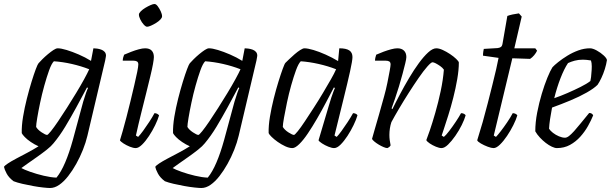

<svg xmlns="http://www.w3.org/2000/svg" viewBox="-77 -742 3061 962"><path d="M174 200Q163 200 139.5 197.5Q116 195 88.5 190Q61 185 35 179Q9 173 -9 166Q-33 148 -44 127Q-55 106 -57 94Q-54 88 -37.5 77Q-21 66 4.5 52.5Q30 39 59.5 23.5Q89 8 116 -9Q96 -18 77.5 -30.5Q59 -43 47 -55.5Q35 -68 32 -75Q31 -112 38.5 -157Q46 -202 57.5 -247.5Q69 -293 81 -332Q93 -371 102.5 -396Q112 -421 116 -425Q123 -433 135.5 -445.5Q148 -458 163 -470.5Q178 -483 191 -491.5Q204 -500 212 -500Q229 -500 257 -491.5Q285 -483 317.5 -469Q350 -455 379 -437L391 -500Q399 -500 409.5 -498.5Q420 -497 430 -493.5Q440 -490 447 -482.5Q454 -475 454 -463Q454 -462 453 -456Q452 -450 450 -439L361 -62Q353 -28 338.5 8.5Q324 45 305 79Q286 113 264.5 140.5Q243 168 220 184Q197 200 174 200ZM206 148Q229 120 249.5 72Q270 24 288 -41L340 -233Q347 -257 354 -276.5Q361 -296 364 -301L359 -304Q333 -255 305.5 -204.5Q278 -154 250 -107.5Q222 -61 191 -24Q180 -10 158 7.5Q136 25 110.5 43Q85 61 63.5 76Q42 91 30 100Q44 108 75 119Q106 130 142 138.5Q178 147 206 148ZM159 -66Q163 -66 178 -84.5Q193 -103 214 -134Q235 -165 258.5 -202Q282 -239 304.5 -276Q327 -313 344.5 -345Q362 -377 370 -395Q329 -411 283 -421.5Q237 -432 193 -435Q181 -423 169 -389.5Q157 -356 145 -313Q133 -270 124 -227Q115 -184 109.5 -151Q104 -118 104 -106Q112 -92 131.5 -79Q151 -66 159 -66Z M603 0Q591 0 573.5 -7Q556 -14 541.5 -23.5Q527 -33 524 -39Q529 -54 537.5 -84.5Q546 -115 556.5 -154.5Q567 -194 577 -236Q587 -278 596 -316Q605 -354 610.5 -381.5Q616 -409 616 -419Q616 -430 609.5 -434Q603 -438 591 -438H538Q538 -446 540.5 -455Q543 -464 545 -468Q561 -475 580.5 -482.5Q600 -490 618.5 -495Q637 -500 650 -500Q672 -500 683 -488.5Q694 -477 694 -456Q694 -446 689.5 -421Q685 -396 676 -359Q667 -322 655.5 -275.5Q644 -229 630.5 -175.5Q617 -122 604 -63L615 -56Q625 -66 640 -86.5Q655 -107 671 -131.5Q687 -156 697 -175Q705 -175 711 -171.5Q717 -168 720 -164Q714 -143 700.5 -115Q687 -87 669.5 -60.5Q652 -34 634.5 -17Q617 0 603 0ZM660 -608Q653 -608 643 -619Q633 -630 626 -644.5Q619 -659 619 -669Q619 -676 628.5 -685.5Q638 -695 651.5 -703Q665 -711 677.5 -716.5Q690 -722 697 -722Q705 -722 713.5 -710.5Q722 -699 728.5 -685Q735 -671 735 -660Q735 -653 726.5 -644Q718 -635 705 -627Q692 -619 679.5 -613.5Q667 -608 660 -608Z M932 200Q921 200 897.5 197.5Q874 195 846.5 190Q819 185 793 179Q767 173 749 166Q725 148 714 127Q703 106 701 94Q704 88 720.5 77Q737 66 762.5 52.5Q788 39 817.5 23.5Q847 8 874 -9Q854 -18 835.5 -30.5Q817 -43 805 -55.5Q793 -68 790 -75Q789 -112 796.5 -157Q804 -202 815.5 -247.5Q827 -293 839 -332Q851 -371 860.5 -396Q870 -421 874 -425Q881 -433 893.5 -445.5Q906 -458 921 -470.5Q936 -483 949 -491.5Q962 -500 970 -500Q987 -500 1015 -491.5Q1043 -483 1075.5 -469Q1108 -455 1137 -437L1149 -500Q1157 -500 1167.5 -498.5Q1178 -497 1188 -493.5Q1198 -490 1205 -482.5Q1212 -475 1212 -463Q1212 -462 1211 -456Q1210 -450 1208 -439L1119 -62Q1111 -28 1096.5 8.5Q1082 45 1063 79Q1044 113 1022.5 140.5Q1001 168 978 184Q955 200 932 200ZM964 148Q987 120 1007.5 72Q1028 24 1046 -41L1098 -233Q1105 -257 1112 -276.5Q1119 -296 1122 -301L1117 -304Q1091 -255 1063.5 -204.5Q1036 -154 1008 -107.5Q980 -61 949 -24Q938 -10 916 7.5Q894 25 868.5 43Q843 61 821.5 76Q800 91 788 100Q802 108 833 119Q864 130 900 138.5Q936 147 964 148ZM917 -66Q921 -66 936 -84.5Q951 -103 972 -134Q993 -165 1016.5 -202Q1040 -239 1062.5 -276Q1085 -313 1102.5 -345Q1120 -377 1128 -395Q1087 -411 1041 -421.5Q995 -432 951 -435Q939 -423 927 -389.5Q915 -356 903 -313Q891 -270 882 -227Q873 -184 867.5 -151Q862 -118 862 -106Q870 -92 889.5 -79Q909 -66 917 -66Z M1388 0Q1372 0 1352.5 -9Q1333 -18 1314.5 -31Q1296 -44 1283.5 -56.5Q1271 -69 1269 -75Q1268 -112 1275.5 -157Q1283 -202 1294.5 -248Q1306 -294 1318 -332.5Q1330 -371 1339.5 -397Q1349 -423 1353 -427Q1359 -433 1371.5 -445Q1384 -457 1399 -470Q1414 -483 1427.5 -491.5Q1441 -500 1448 -500Q1465 -500 1493.5 -491.5Q1522 -483 1554.5 -468.5Q1587 -454 1617 -436L1623 -500Q1657 -500 1673 -489.5Q1689 -479 1689 -456Q1689 -439 1677 -384.5Q1665 -330 1644.5 -247.5Q1624 -165 1599 -63L1610 -56Q1619 -65 1634 -85.5Q1649 -106 1665 -130.5Q1681 -155 1692 -175Q1700 -175 1706.5 -171.5Q1713 -168 1714 -164Q1708 -143 1694.5 -115Q1681 -87 1664 -61Q1647 -35 1629.5 -17.5Q1612 0 1597 0Q1586 0 1568.5 -7Q1551 -14 1536.5 -23.5Q1522 -33 1519 -39L1571 -214Q1577 -235 1583 -253Q1589 -271 1594 -284Q1599 -297 1601 -301L1596 -304Q1578 -270 1556.5 -229Q1535 -188 1511.5 -147.5Q1488 -107 1465.5 -73.5Q1443 -40 1422.5 -20Q1402 0 1388 0ZM1396 -66Q1400 -66 1415 -84.5Q1430 -103 1450.5 -134Q1471 -165 1495 -202Q1519 -239 1541 -276Q1563 -313 1581 -344.5Q1599 -376 1607 -395Q1566 -411 1519.5 -421.5Q1473 -432 1430 -435Q1418 -423 1406 -390Q1394 -357 1382 -314.5Q1370 -272 1361 -229Q1352 -186 1346 -152.5Q1340 -119 1340 -106Q1349 -91 1368.5 -78.5Q1388 -66 1396 -66Z M1864 0Q1857 0 1845 -5Q1833 -10 1820.5 -17.5Q1808 -25 1798.5 -33Q1789 -41 1787 -46Q1791 -60 1800 -92Q1809 -124 1822 -168Q1835 -212 1848 -261Q1857 -293 1864 -327.5Q1871 -362 1875.5 -387Q1880 -412 1880 -419Q1880 -430 1873.5 -434Q1867 -438 1855 -438H1802Q1802 -446 1804 -454Q1806 -462 1808 -468Q1826 -476 1845 -483Q1864 -490 1882.5 -495Q1901 -500 1914 -500Q1935 -500 1947 -488.5Q1959 -477 1959 -456Q1959 -447 1953.5 -424.5Q1948 -402 1940 -372Q1932 -342 1922 -309Q1912 -276 1902 -247Q1892 -218 1885 -199L1889 -195Q1906 -230 1927.5 -270.5Q1949 -311 1973 -351.5Q1997 -392 2021.5 -425.5Q2046 -459 2068.5 -479.5Q2091 -500 2109 -500Q2123 -500 2141.5 -491.5Q2160 -483 2178 -471Q2196 -459 2208.5 -447Q2221 -435 2222 -429Q2222 -392 2214 -345.5Q2206 -299 2194 -252Q2182 -205 2169 -164Q2156 -123 2147 -96Q2138 -69 2136 -63L2147 -56Q2157 -64 2173.5 -85.5Q2190 -107 2207 -132.5Q2224 -158 2233 -175Q2243 -175 2249 -171Q2255 -167 2256 -164Q2250 -143 2236.5 -115.5Q2223 -88 2204.5 -61.5Q2186 -35 2168 -17.5Q2150 0 2135 0Q2124 0 2107 -7Q2090 -14 2076 -23.5Q2062 -33 2059 -40Q2064 -52 2076.5 -88.5Q2089 -125 2104 -177Q2119 -229 2131 -285.5Q2143 -342 2147 -393Q2140 -403 2128.5 -411Q2117 -419 2106.5 -424.5Q2096 -430 2090 -430Q2083 -430 2064 -408.5Q2045 -387 2020.5 -351.5Q1996 -316 1970.5 -276Q1945 -236 1922 -197Q1899 -158 1884 -130Q1879 -115 1876.5 -98.5Q1874 -82 1874 -66Q1874 -53 1875.5 -41Q1877 -29 1880 -14Q1879 -11 1875.5 -7.5Q1872 -4 1864 0Z M2396 0Q2385 0 2366.5 -7Q2348 -14 2332.5 -23Q2317 -32 2314 -39Q2328 -83 2341.5 -130.5Q2355 -178 2367 -225.5Q2379 -273 2390 -316.5Q2401 -360 2409 -395Q2417 -430 2421 -452L2343 -463Q2343 -474 2344.5 -483.5Q2346 -493 2347 -497L2415 -501Q2426 -502 2432.5 -506.5Q2439 -511 2441 -524L2465 -662Q2475 -666 2491 -669.5Q2507 -673 2523 -675L2537 -659L2500 -500H2605L2614 -488Q2609 -477 2599.5 -465.5Q2590 -454 2579 -447L2490 -450L2397 -63L2408 -56Q2416 -64 2431.5 -84Q2447 -104 2464 -129Q2481 -154 2492 -175Q2500 -175 2506.5 -171.5Q2513 -168 2515 -164Q2509 -143 2495 -115Q2481 -87 2463.5 -61Q2446 -35 2428 -17.5Q2410 0 2396 0Z M2713 0Q2703 0 2688 -7Q2673 -14 2657.5 -26Q2642 -38 2628 -53Q2614 -68 2605 -84Q2605 -129 2614.5 -178Q2624 -227 2637.5 -272Q2651 -317 2665.5 -352.5Q2680 -388 2691 -405Q2700 -415 2720 -431Q2740 -447 2766 -463Q2792 -479 2821 -489.5Q2850 -500 2879 -500Q2893 -500 2913 -489Q2933 -478 2948 -464Q2963 -450 2964 -441Q2961 -420 2953.5 -396Q2946 -372 2936 -351Q2926 -330 2917 -317Q2899 -299 2863 -278.5Q2827 -258 2781.5 -239Q2736 -220 2689 -203Q2683 -172 2679 -145Q2675 -118 2674 -97Q2680 -87 2693.5 -76.5Q2707 -66 2723.5 -59Q2740 -52 2754 -52Q2763 -52 2774 -60.5Q2785 -69 2799.5 -85Q2814 -101 2832.5 -124Q2851 -147 2875 -176Q2883 -176 2888 -172.5Q2893 -169 2895 -164Q2885 -139 2869 -110.5Q2853 -82 2830.5 -57Q2808 -32 2779 -16Q2750 0 2713 0ZM2700 -250Q2732 -261 2766.5 -276Q2801 -291 2832 -306.5Q2863 -322 2881 -336Q2883 -345 2884.5 -356Q2886 -367 2886 -374Q2888 -392 2888 -409.5Q2888 -427 2884 -439Q2873 -441 2862.5 -442Q2852 -443 2844 -443Q2821 -443 2802.5 -438Q2784 -433 2769 -426Q2750 -398 2731.5 -350.5Q2713 -303 2700 -250Z"/></svg>

Font: Texturina 12pt ExtraLight
Style: Italic
Weight: 250
Italic angle: -11°
Designer: Guillermo Torres Carreño
Foundry: Omnibus-Type
Version: Version 1.002